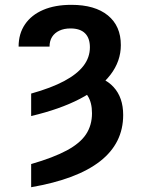

<svg xmlns="http://www.w3.org/2000/svg" viewBox="-20 -573 595 806"><path d="M110.8 -85.9V-180.2Q194.8 -203.6 249.3 -232.7Q303.7 -261.7 330.6 -296.9Q357.4 -332 357.4 -374.5Q357.4 -413.1 336.9 -433.3Q316.4 -453.6 275.9 -453.6Q249 -453.6 229.2 -444.3Q209.5 -435.1 198.7 -418.2Q188 -401.4 188 -377.4H58.1Q58.1 -431.6 85 -470.9Q111.8 -510.3 161.4 -531.5Q210.9 -552.7 279.8 -552.7Q378.4 -552.7 432.9 -508.3Q487.3 -463.9 487.3 -383.8Q487.3 -315.9 443.4 -258.8Q399.4 -201.7 315.4 -158Q231.4 -114.3 110.8 -85.9ZM300.8 -204.1 339.8 -261.7Q416.5 -251.5 456.8 -207.5Q497.1 -163.6 497.1 -90.3Q497.1 28.3 400.1 104Q303.2 179.7 110.8 212.9V115.7Q205.1 88.4 260.7 58.3Q316.4 28.3 341.3 -9.5Q366.2 -47.4 366.2 -97.7Q366.2 -142.6 348.1 -170.7Q330.1 -198.7 300.8 -204.1Z"/></svg>

Font: Inter 20pt SemiBold
Style: Regular
Weight: 600
Version: Version 4.001;git-66647c0bb